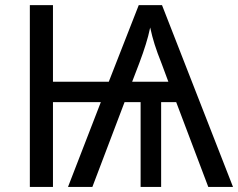

<svg xmlns="http://www.w3.org/2000/svg" viewBox="-20 -734 935 754"><path d="M612.8 0H532.2V-333H469.2L342.8 0H247.1L376 -333H188V0H97.2V-713.9H188V-413.1H407.2L524.9 -713.9H616.2L895 0H797.9L671.9 -333H612.8ZM499 -413.1H641.1L615.2 -482.9Q606 -506.3 599.1 -524.9Q592.3 -543.5 587.2 -559.8Q582 -576.2 577.9 -592Q573.7 -607.9 569.8 -626Q565.9 -607.9 561.8 -592Q557.6 -576.2 552.5 -559.8Q547.4 -543.5 541.3 -525.6Q535.2 -507.8 526.9 -485.8Z"/></svg>

Font: Genotype
Style: Regular
Weight: 400
Foundry: Ascender Corporation
Version: Version 1.00